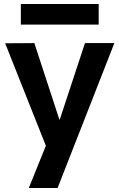

<svg xmlns="http://www.w3.org/2000/svg" viewBox="-20 -737 599 967"><path d="M125 210 211 -3 6 -519 153 -520 279 -135H281L408 -520H556L270 210ZM85 -613V-717H477V-613Z"/></svg>

Font: M PLUS 1
Style: Bold
Weight: 700
Designer: Coji Morishita
Foundry: UNDERFOREST DESIGN
Version: Version 1.001